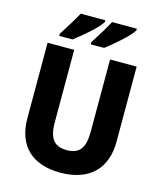

<svg xmlns="http://www.w3.org/2000/svg" viewBox="-134 -1122 960 1137"><g transform="rotate(15 345.5 -553.5)"><path d="M562 -1014V-1024H410C391 -986 352 -925 322 -877V-864H404C453 -901 542 -977 562 -1014ZM369 -1014V-1024H218C198 -986 160 -926 129 -877V-864H210C262 -903 349 -976 369 -1014ZM619 -345V-807H456V-363C456 -262 423 -222 346 -222C274 -222 236 -259 236 -362V-807H73V-344C73 -179 168 -83 343 -83C526 -83 619 -186 619 -345Z"/></g></svg>

Font: Noto Sans Kannada UI SemiCondensed ExtraBold
Style: Regular
Weight: 800
Width: 4
Designer: Jelle Bosma - Monotype Design Team
Foundry: Monotype Imaging Inc.
Version: Version 2.005